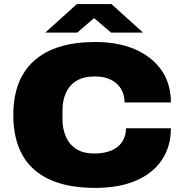

<svg xmlns="http://www.w3.org/2000/svg" viewBox="-20 -905 899 937"><path d="M445 12Q312 12 223 -28.5Q134 -69 89.5 -148Q45 -227 45 -344Q45 -518 147 -609Q249 -700 446 -700Q556 -700 638.5 -664.5Q721 -629 767.5 -563Q814 -497 814 -405H588Q588 -443 570.5 -471.5Q553 -500 521 -516Q489 -532 443 -532Q388 -532 353 -510.5Q318 -489 301.5 -451.5Q285 -414 285 -367V-322Q285 -276 301.5 -238Q318 -200 352 -178Q386 -156 440 -156Q490 -156 524.5 -171Q559 -186 577 -214Q595 -242 595 -279H814Q814 -190 770 -124.5Q726 -59 643.5 -23.5Q561 12 445 12ZM201 -746 355 -885H524L678 -746H522L407 -844H471L357 -746Z"/></svg>

Font: Archivo SemiExpanded Black
Style: Regular
Weight: 900
Width: 6
Designer: Hector Gatti
Foundry: Omnibus-Type
Version: Version 2.001